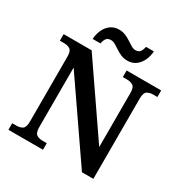

<svg xmlns="http://www.w3.org/2000/svg" viewBox="-205 -1080 1190 1241"><g transform="rotate(30 390.0 -459.5)"><path d="M31 0V-49H64Q89 -49 107 -60.5Q125 -72 125 -117V-601Q125 -643 106.5 -654Q88 -665 64 -665H31V-714H240L595 -197V-601Q595 -643 576.5 -654Q558 -665 534 -665H501V-714H759V-665H727Q701 -665 683 -653.5Q665 -642 665 -597V0H580L195 -559V-117Q195 -72 213 -60.5Q231 -49 257 -49H289V0ZM473 -771Q446 -771 424 -780.5Q402 -790 383.5 -802.5Q365 -815 348.5 -824.5Q332 -834 316 -834Q291 -834 280.5 -817.5Q270 -801 267 -781H209Q211 -818 225.5 -849.5Q240 -881 266 -900Q292 -919 328 -919Q355 -919 377 -909.5Q399 -900 417.5 -887.5Q436 -875 452.5 -865.5Q469 -856 484 -856Q509 -856 519.5 -872.5Q530 -889 533 -909H592Q590 -872 575 -840.5Q560 -809 534.5 -790Q509 -771 473 -771Z"/></g></svg>

Font: Noto Serif Tibetan SemiBold
Style: Regular
Weight: 600
Designer: Monotype Design Team
Foundry: Monotype Imaging Inc.
Version: Version 2.103; ttfautohint (v1.8.4.7-5d5b)